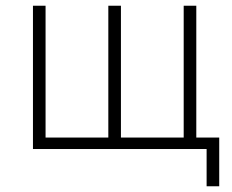

<svg xmlns="http://www.w3.org/2000/svg" viewBox="-20 -520 810 670"><path d="M95 -500H139V-40H358V-500H402V-40H621V-500H665V-40H745V130H701V0H95Z"/></svg>

Font: Retni Sans Light
Style: Regular
Weight: 300
Designer: Vitaly Kuzmin
Foundry: ParaType Ltd.
Version: Version 1.00;March 2, 2019;FontCreator 11.5.0.2425 64-bit; t